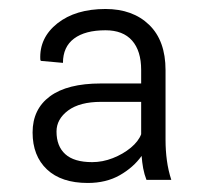

<svg xmlns="http://www.w3.org/2000/svg" viewBox="-20 -741 468 423"><path d="M173.3 -337.9Q115.2 -337.9 83.5 -367.7Q51.8 -397.5 51.8 -449.2Q51.8 -500.5 90.1 -528.8Q128.4 -557.1 202.1 -557.1H291V-586.9Q291 -628.9 271 -651.6Q251 -674.3 212.4 -674.3Q167.5 -674.3 143.1 -656Q118.7 -637.7 118.7 -602.5L69.8 -606.9L68.8 -609.9Q66.4 -657.7 106.4 -689.5Q146.5 -721.2 212.4 -721.2Q272.5 -721.2 308.6 -686.3Q344.7 -651.4 344.7 -586.4V-433.1Q344.7 -409.2 347.7 -387.5Q350.6 -365.7 357.4 -344.7H302.7Q297.9 -356.9 295.4 -370.4Q293 -383.8 292 -397.5Q273.9 -372.1 243.9 -355Q213.9 -337.9 173.3 -337.9ZM183.1 -383.8Q206.1 -383.8 228.5 -392.6Q251 -401.4 268.1 -415.5Q285.2 -429.7 291 -445.3V-516.6H202.6Q155.8 -516.6 130.1 -497.6Q104.5 -478.5 104.5 -451.2Q104.5 -418.9 123.8 -401.4Q143.1 -383.8 183.1 -383.8Z"/></svg>

Font: Roboto Slab LO Light
Style: Regular
Weight: 300
Designer: Google
Version: Version 2.000